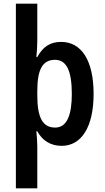

<svg xmlns="http://www.w3.org/2000/svg" viewBox="-20 -780 568 1040"><path d="M487 -271C487 -453 421 -553 311 -553C253 -553 213 -528 182 -471H177C180 -498 182 -531 182 -561V-760H66V240H182V15C182 -6 180 -38 177 -69H182C209 -19 254 10 314 10C421 10 487 -92 487 -271ZM369 -271C369 -162 345 -89 279 -89C209 -89 182 -146 182 -265V-287C182 -403 210 -456 278 -456C340 -456 369 -397 369 -271Z"/></svg>

Font: Noto Sans Arabic UI Cn SmBd
Style: Regular
Weight: 600
Width: 3
Designer: Monotype Design Team, Nadine Chahine and Nizar Qandah
Foundry: Monotype Imaging Inc.
Version: Version 2.010